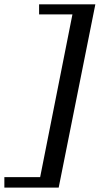

<svg xmlns="http://www.w3.org/2000/svg" viewBox="-61 -728 502 880"><path d="M208 131.8H-41V84H123L271 -662.1H118.2V-708H376Z"/></svg>

Font: Charis SIL CyrE
Style: Italic
Weight: 400
Italic angle: -11°
Foundry: SIL International
Version: Version 5.000